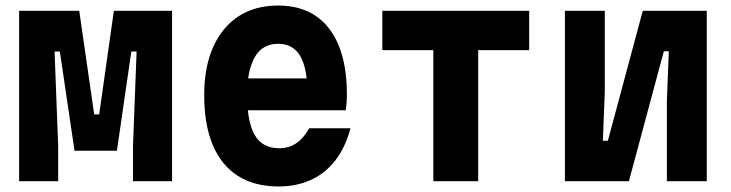

<svg xmlns="http://www.w3.org/2000/svg" viewBox="-20 -654 2640 693"><path d="M49 0V-615H266L320 -241H338L391 -615H601V0H460V-126L473 -468H454L402 -110H249L196 -468H177L190 -126V0Z M841 -371H1146L1090 -313Q1090 -406 1064 -451Q1038 -496 984 -496Q928 -496 900 -448.5Q872 -401 872 -311Q872 -214 899.5 -166.5Q927 -119 988 -119Q1023 -119 1049.5 -137Q1076 -155 1096 -191H1245Q1227 -123 1191 -76Q1155 -29 1103 -5Q1051 19 985 19Q899 19 839 -19Q779 -57 748 -130.5Q717 -204 717 -311Q717 -412 749.5 -484.5Q782 -557 841.5 -595.5Q901 -634 984 -634Q1064 -634 1119 -597Q1174 -560 1203 -488.5Q1232 -417 1232 -313Q1232 -296 1231 -283Q1230 -270 1228 -256H841Z M1544 0V-473H1360V-615H1890V-473H1706V0Z M2019 0V-615H2163V-326L2156 -146H2174L2300 -615H2531V0H2387V-289L2394 -469H2376L2250 0Z"/></svg>

Font: Martian Mono SemiCondensed
Style: Bold
Weight: 700
Width: 4
Designer: Roman Shamin
Foundry: Evil Martians
Version: Version 1.000